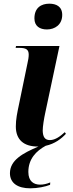

<svg xmlns="http://www.w3.org/2000/svg" viewBox="-20 -786 397 1043"><path d="M235 -626C277 -626 318 -651 318 -705C318 -751 285 -766 248 -766C205 -766 167 -745 167 -686C167 -644 196 -626 235 -626ZM185 10H189C104 46 34 84 34 155C34 209 77 237 144 237C185 237 227 228 252 218L253 205C234 213 216 217 198 217C164 217 134 200 134 148C134 77 177 34 228 6C278 -5 313 -32 338 -59L332 -68C309 -47 281 -25 251 -25C224 -25 213 -42 212 -76C212 -99 219 -142 226 -174L303 -536H67L65 -526H83C121 -526 136 -518 136 -489C136 -475 133 -458 129 -441L84 -223C73 -171 66 -138 66 -99C66 -27 109 10 185 10Z"/></svg>

Font: Noto Serif Display
Style: Bold Italic
Weight: 700
Italic angle: -12°
Designer: Monotype Design Team
Foundry: Monotype Imaging Inc.
Version: Version 2.009